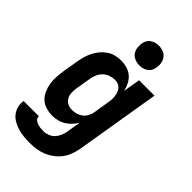

<svg xmlns="http://www.w3.org/2000/svg" viewBox="-286 -852 1172 1172"><g transform="rotate(45 300.0 -266.0)"><path d="M216 223Q190 223 164.5 220.5Q139 218 115 211Q91 204 69.5 192Q48 180 33 161.5Q18 143 11.5 118.5Q5 94 9 68H141Q139 82 149 91.5Q159 101 171.5 105.5Q184 110 197.5 111.5Q211 113 225 113Q244 113 263.5 105.5Q283 98 297 83Q311 68 319 49Q327 30 330 11L345 -80Q333 -60 317 -43Q301 -26 281 -14Q261 -2 239 3Q217 8 196 8Q167 8 140.5 0Q114 -8 95 -26Q76 -44 65 -69Q54 -94 49.5 -121Q45 -148 47 -176.5Q49 -205 53 -234L70 -334Q74 -357 80.5 -380.5Q87 -404 98 -426Q109 -448 125 -467.5Q141 -487 162 -501.5Q183 -516 207 -522Q231 -528 254 -528Q282 -528 307.5 -520.5Q333 -513 352 -496.5Q371 -480 382.5 -457Q394 -434 399 -409L418 -520H551L460 29Q455 56 445.5 83Q436 110 418.5 133.5Q401 157 377 175Q353 193 326 204Q299 215 271.5 219Q244 223 216 223ZM254 -102Q272 -102 290.5 -106.5Q309 -111 325 -123Q341 -135 350.5 -152.5Q360 -170 363 -188L379 -288Q382 -303 383 -318Q384 -333 382 -347Q380 -361 375.5 -374Q371 -387 362 -397.5Q353 -408 340 -413Q327 -418 312 -418Q292 -418 272 -411Q252 -404 236.5 -389.5Q221 -375 212 -355.5Q203 -336 200 -316L183 -216Q180 -196 180.5 -175.5Q181 -155 190 -138Q199 -121 216.5 -111.5Q234 -102 254 -102ZM355 -585Q335 -585 316 -592.5Q297 -600 285.5 -615Q274 -630 271 -650Q268 -670 271 -690Q273 -705 280.5 -718Q288 -731 300.5 -739.5Q313 -748 327 -751.5Q341 -755 355 -755Q375 -755 393.5 -747.5Q412 -740 423.5 -725Q435 -710 438.5 -690Q442 -670 438 -650Q436 -635 429 -622Q422 -609 409.5 -600.5Q397 -592 383 -588.5Q369 -585 355 -585Z"/></g></svg>

Font: Iosevka XBd Ex Obl
Style: Regular
Weight: 800
Width: 7
Italic angle: -9°
Monospace: yes
Designer: Belleve Invis
Foundry: Belleve Invis
Version: Version 32.5.0; ttfautohint (v1.8.4)